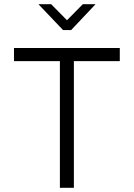

<svg xmlns="http://www.w3.org/2000/svg" viewBox="-20 -900 640 920"><path d="M554 -670H47V-607H267V0H334V-607H554ZM164 -880 282 -756H321L438 -880H377L301 -803L225 -880Z"/></svg>

Font: LT Wave Mono Light
Style: Regular
Weight: 300
Designer: Daniel Lyons
Version: Version 2.5 (Glyphs App)